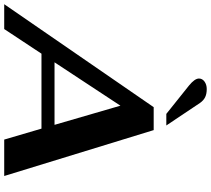

<svg xmlns="http://www.w3.org/2000/svg" viewBox="-95 -937 1002 912"><g transform="rotate(90 406.0 -481.0)"><path d="M561 -177H205L88 0H-30L459 -710H568L786 0H613ZM543 -239 452 -552 246 -239ZM356 -878Q323 -905 323 -925Q323 -941 337.5 -951.5Q352 -962 373 -962Q396 -962 411.5 -954.5Q427 -947 439 -930L546 -770H491Z"/></g></svg>

Font: Fahkwang
Style: Bold Italic
Weight: 700
Italic angle: -10°
Designer: Suppakit Chalermlarp | Katatrad Co.,Ltd.
Foundry: Cadson Demak Co.,Ltd.
Version: Version 1.000; ttfautohint (v1.6)